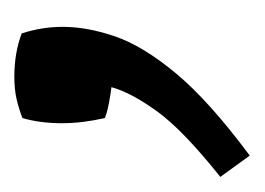

<svg xmlns="http://www.w3.org/2000/svg" viewBox="-74 -462 360 261"><g transform="rotate(-90 105.5 -332.0)"><path d="M-5 -212Q59 -263 84.5 -298.5Q110 -334 117 -360Q108 -361 95 -363.5Q82 -366 75 -369Q68 -400 68 -427Q68 -457 75 -481Q88 -486 101 -489Q114 -492 131 -492Q164 -492 190 -482Q199 -455 199 -426Q199 -393 186 -355Q173 -317 135.5 -272Q98 -227 24 -172Z"/></g></svg>

Font: Ruwudu SemiBold
Style: Regular
Weight: 600
Designer: Becca Hirsbrunner Spalinger
Foundry: SIL International
Version: Version 3.000